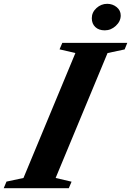

<svg xmlns="http://www.w3.org/2000/svg" viewBox="-84 -986 688 1006"><path d="M-64.5 0 -50 -34.5 39 -53.5 311 -708 228 -727.5 242.5 -761.5H583L569 -727L479.5 -708L207.5 -53.5L291 -34L276.5 0ZM465 -827Q433.5 -827 415.2 -844.5Q397 -862 397 -890.5Q397 -921.5 421.5 -943.8Q446 -966 477.5 -966Q506 -966 527.2 -948.8Q548.5 -931.5 548.5 -905Q548.5 -874.5 523 -850.8Q497.5 -827 465 -827Z"/></svg>

Font: Libre Caslon Text
Style: Italic
Weight: 400
Italic angle: -22.583°
Designer: Pablo Impallari, Rodrigo Fuenzalida, Katja Schimmel
Foundry: Pablo Impallari, Rodrigo Fuenzalida
Version: Version 2.000